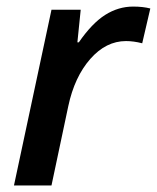

<svg xmlns="http://www.w3.org/2000/svg" viewBox="-20 -570 482 590"><path d="M389.2 -549.8Q419.4 -549.8 441.9 -543.9L417 -437Q390.6 -443.8 367.2 -443.8Q305.7 -443.8 257.3 -388.7Q209 -333.5 189.9 -244.1L138.2 0H22.9L138.2 -540H228L217.8 -439.9H222.2Q262.7 -498.5 303.2 -524.2Q343.8 -549.8 389.2 -549.8Z"/></svg>

Font: f3_4961           
Style: Italic
Weight: 600
Italic angle: -12°
Foundry: Ascender Corporation
Version: Version 1.10